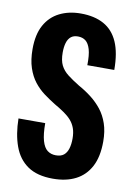

<svg xmlns="http://www.w3.org/2000/svg" viewBox="-85 -793 597 856"><g transform="rotate(10 213.5 -364.5)"><path d="M215 9Q144 9 101 -20.5Q58 -50 38.5 -104Q19 -158 18 -229H139Q139 -179 147.5 -149.5Q156 -120 172 -108Q188 -96 210 -96Q233 -96 246 -106.5Q259 -117 265 -136.5Q271 -156 271 -182Q271 -209 264 -228.5Q257 -248 244 -263Q231 -278 211.5 -291.5Q192 -305 166 -320Q140 -336 115 -354.5Q90 -373 70 -398.5Q50 -424 38 -460Q26 -496 26 -545Q26 -611 49.5 -653.5Q73 -696 115 -717Q157 -738 211 -738Q273 -738 315.5 -714.5Q358 -691 379.5 -642Q401 -593 401 -516H279Q280 -562 272.5 -587.5Q265 -613 251 -624Q237 -635 216 -635Q196 -635 184 -625Q172 -615 166.5 -596.5Q161 -578 161 -553Q161 -517 172 -495Q183 -473 205 -456Q227 -439 258 -420Q289 -403 316 -382Q343 -361 363.5 -335Q384 -309 396 -274Q408 -239 408 -193Q408 -124 384.5 -79.5Q361 -35 318 -13Q275 9 215 9Z"/></g></svg>

Font: Mona Sans Condensed
Style: Bold
Weight: 700
Width: 3
Designer: Deni Anggara
Foundry: GitHub
Version: Version 2.000